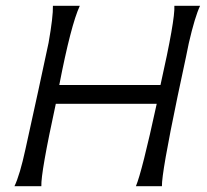

<svg xmlns="http://www.w3.org/2000/svg" viewBox="-20 -644 716 664"><path d="M583 -624H672Q654 -586 633 -495Q633 -492 594 -310Q539 -46 540 0H450Q471 -50 522 -285H173Q121 -46 123 0H30Q49 -40 68 -128Q84 -199 112 -328.5Q140 -458 148 -496Q164 -587 163 -624H256Q225 -557 185 -350H535Q586 -577 583 -624Z"/></svg>

Font: GFS Neohellenic Rg
Style: Italic
Weight: 400
Italic angle: -12°
Designer: Takis Katsoulidis and George D. Matthiopoulos
Foundry: Takis Katsoulidis and George D. Matthiopoulos
Version: Version 1.0